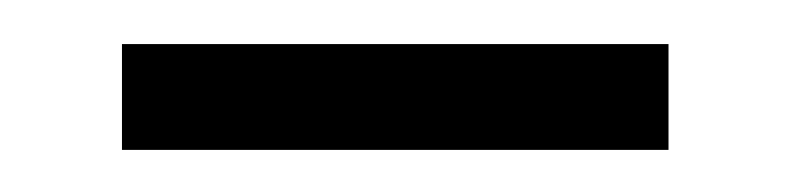

<svg xmlns="http://www.w3.org/2000/svg" viewBox="-20 -646 365 88"><path d="M35.9 -577.3V-625.8H286.4V-577.3Z"/></svg>

Font: Myanmar KatKuu
Style: Regular
Weight: 400
Designer: Khon Soe Zaw Thu
Foundry: MPUA
Version: Version 1.00 September 13, 2016, initial release